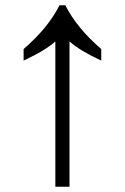

<svg xmlns="http://www.w3.org/2000/svg" viewBox="-20 -712 476 732"><path d="M191 0V-554Q152 -519 70 -481V-525Q163 -605 207 -692H229Q273 -605 366 -525V-481Q284 -519 245 -554V0Z"/></svg>

Font: hexmalayalam15
Style: Book
Weight: 400
Designer: Jelle Bosma - Monotype Design Team
Foundry: Monotype Imaging Inc.
Version: Version 2.003